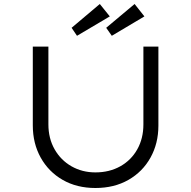

<svg xmlns="http://www.w3.org/2000/svg" viewBox="-20 -933 957 960"><path d="M457 7Q364 7 293.5 -33.5Q223 -74 183.5 -145Q144 -216 144 -306V-700H222V-311Q222 -241 253 -186.5Q284 -132 337.5 -101.5Q391 -71 457 -71Q527 -71 581.5 -101.5Q636 -132 666.5 -186.5Q697 -241 697 -311V-700H772V-305Q772 -216 732.5 -145Q693 -74 622 -33.5Q551 7 457 7ZM365 -754 338 -794 479 -913 529 -851ZM539 -754 511 -794 653 -913 702 -851Z"/></svg>

Font: Lexend Giga Light
Style: Regular
Weight: 300
Version: Version 1.007